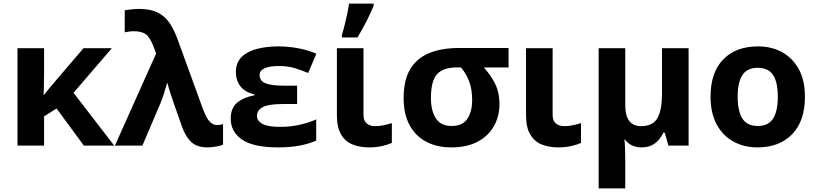

<svg xmlns="http://www.w3.org/2000/svg" viewBox="-20 -816 4576 1076"><path d="M607 -546 392 -296 620 0H450L297 -208L227 -164V0H78V-546H227V-403Q226 -373 226 -343Q226 -313 224 -284H226Q243 -305 260 -325.5Q277 -346 295 -367L448 -546Z M624 0 855 -516 838 -561Q817 -613 793 -627Q769 -641 729 -641Q716 -641 702.5 -639Q689 -637 679 -635V-758Q693 -761 717.5 -763.5Q742 -766 760 -766Q824 -766 864.5 -745.5Q905 -725 931 -686Q957 -647 977 -591L1114 -214Q1137 -152 1156 -133.5Q1175 -115 1196 -115Q1210 -115 1230 -120V-5Q1218 1 1190.5 5.5Q1163 10 1144 10Q1083 10 1051.5 -20.5Q1020 -51 1002 -101L955 -234Q944 -266 934 -296.5Q924 -327 919 -349H916Q909 -323 899 -292Q889 -261 879 -237L778 0Z M1645 -336V-233H1563Q1486 -233 1453 -216Q1420 -199 1420 -166Q1420 -139 1450 -122Q1480 -105 1551 -105Q1612 -105 1665 -118Q1718 -131 1752 -147V-28Q1715 -11 1661 -0.5Q1607 10 1540 10Q1399 10 1336 -34Q1273 -78 1273 -151Q1273 -211 1309.5 -241Q1346 -271 1406 -282V-287Q1354 -299 1328 -331.5Q1302 -364 1302 -413Q1302 -465 1334 -496.5Q1366 -528 1420 -542Q1474 -556 1540 -556Q1597 -556 1654 -545Q1711 -534 1753 -515L1707 -407Q1671 -422 1632.5 -434Q1594 -446 1544 -446Q1435 -446 1435 -395Q1435 -363 1467.5 -349.5Q1500 -336 1570 -336Z M2017 -546V-171Q2017 -140 2035 -124.5Q2053 -109 2082 -109Q2107 -109 2130 -114Q2153 -119 2176 -126V-15Q2154 -5 2120.5 2.5Q2087 10 2048 10Q1997 10 1956.5 -6Q1916 -22 1892 -61.5Q1868 -101 1868 -171V-546ZM1896 -606V-621Q1904 -645 1911.5 -676Q1919 -707 1926 -739Q1933 -771 1936 -796H2074V-784Q2058 -745 2035 -699Q2012 -653 1983 -606Z M2779 -232Q2779 -164 2748 -109Q2717 -54 2657 -22Q2597 10 2509 10Q2429 10 2369 -21.5Q2309 -53 2275.5 -114.5Q2242 -176 2242 -266Q2242 -367 2279 -428.5Q2316 -490 2385.5 -518.5Q2455 -547 2550 -547H2830V-438H2691Q2727 -400 2753 -350Q2779 -300 2779 -232ZM2395 -266Q2395 -196 2422.5 -153Q2450 -110 2511 -110Q2572 -110 2599 -150Q2626 -190 2626 -255Q2626 -315 2610 -358Q2594 -401 2564 -438H2540Q2464 -438 2429.5 -400.5Q2395 -363 2395 -266Z M3077 -546V-171Q3077 -140 3095 -124.5Q3113 -109 3142 -109Q3167 -109 3190 -114Q3213 -119 3236 -126V-15Q3214 -5 3180.5 2.5Q3147 10 3108 10Q3057 10 3016.5 -6Q2976 -22 2952 -61.5Q2928 -101 2928 -171V-546Z M3839 -546V0H3726L3705 -73H3698Q3678 -32 3648.5 -11Q3619 10 3576 10Q3515 10 3482 -34H3479Q3481 -24 3482 -2.5Q3483 19 3483.5 42.5Q3484 66 3484 84V240H3335V-546H3484V-227Q3484 -109 3573 -109Q3640 -109 3665 -155.5Q3690 -202 3690 -289V-546Z M4491 -274Q4491 -138 4419.5 -64Q4348 10 4225 10Q4149 10 4089.5 -23Q4030 -56 3996 -119.5Q3962 -183 3962 -274Q3962 -410 4033 -483Q4104 -556 4228 -556Q4305 -556 4364 -523Q4423 -490 4457 -427.5Q4491 -365 4491 -274ZM4114 -274Q4114 -193 4140.5 -151.5Q4167 -110 4227 -110Q4286 -110 4312.5 -151.5Q4339 -193 4339 -274Q4339 -355 4312.5 -395.5Q4286 -436 4226 -436Q4167 -436 4140.5 -395.5Q4114 -355 4114 -274Z"/></svg>

Font: Noto IKEA Simplified Chinese
Style: Bold
Weight: 700
Designer: Monotype Design Team
Foundry: Monotype Imaging Inc.
Version: Version 1.100